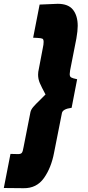

<svg xmlns="http://www.w3.org/2000/svg" viewBox="-93 -773 462 1008"><path d="M-73 214 -38 35 2 36Q16 36 21.5 29.5Q27 23 31 -2L67 -185Q70 -198 82 -212Q94 -226 119 -250Q134 -264 146 -277Q125 -316 116 -337Q107 -358 107 -381Q107 -391 108 -396L132 -522Q136 -539 136 -553Q136 -567 129.5 -570Q123 -573 103 -574Q89 -574 81 -575L115 -749L210 -753Q266 -753 290.5 -721.5Q315 -690 315 -637Q315 -611 308 -571L275 -403Q273 -387 273 -384Q273 -371 280.5 -366.5Q288 -362 312 -357L283 -207Q236 -201 232 -179L191 28Q176 108 137.5 162Q99 216 31 215Z"/></svg>

Font: Teachers ExtraBold
Style: Italic
Weight: 800
Designer: Alfredo Marco Pradil & Chank Diesel
Version: Version 0.009